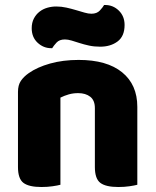

<svg xmlns="http://www.w3.org/2000/svg" viewBox="-20 -741 623 769"><path d="M530 -1Q519 2 498.5 5Q478 8 454 8Q404 8 382 -8.5Q360 -25 360 -72V-308Q360 -339 341.5 -353.5Q323 -368 293 -368Q273 -368 255.5 -363Q238 -358 222 -350V-1Q211 2 190.5 5Q170 8 146 8Q96 8 74 -8.5Q52 -25 52 -72V-373Q52 -400 63.5 -417Q75 -434 95 -448Q129 -472 180.5 -486.5Q232 -501 295 -501Q408 -501 469 -451.5Q530 -402 530 -313ZM205 -715Q226 -715 246 -710.5Q266 -706 284.5 -700.5Q303 -695 318.5 -690.5Q334 -686 346 -686Q368 -686 380 -699Q392 -712 397 -721H401Q433 -721 456 -698.5Q479 -676 479 -641Q479 -596 451 -575Q423 -554 381 -554Q357 -554 336.5 -558.5Q316 -563 299 -568.5Q282 -574 267 -578.5Q252 -583 240 -583Q218 -583 206.5 -570.5Q195 -558 189 -548H185Q154 -548 130.5 -570Q107 -592 107 -628Q107 -650 115.5 -666.5Q124 -683 138 -694Q152 -705 169.5 -710Q187 -715 205 -715Z"/></svg>

Font: Baloo Bhaina 2 ExtraBold
Style: Regular
Weight: 800
Designer: Yesha Goshar, Manish Minz, Shuchita Grover and Ek Type
Foundry: Ek Type
Version: Version 1.640;hotconv 1.0.111;makeotfexe 2.5.65597; ttfautoh